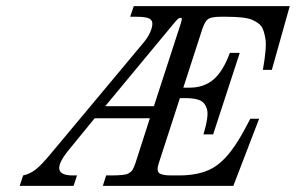

<svg xmlns="http://www.w3.org/2000/svg" viewBox="-20 -608 968 628"><path d="M483.4 -260.7 571.3 -531.2Q575.2 -543.9 574.7 -546.9Q574.2 -549.8 569.1 -549.8Q564 -549.8 551.8 -535.2L324.2 -260.7ZM827.6 -219.7 743.2 0H316.4L327.1 -34.2H341.8Q387.7 -34.2 398.7 -40Q409.7 -45.9 413.8 -53Q418 -60.1 422.9 -74.2L470.2 -221.2H289.6L200.7 -112.3Q139.6 -34.7 216.8 -34.2H231.9L220.7 0H44.4L55.7 -34.2Q77.1 -38.6 96.2 -53.2Q115.2 -67.9 145.5 -104.5L451.7 -471.2Q468.3 -491.7 475.3 -513.2Q482.4 -534.7 473.1 -543.9Q463.9 -553.2 426.3 -553.2H405.8L417.5 -587.9H927.7L869.1 -379.4H839.8Q853 -453.1 848.1 -481.4Q843.3 -509.8 835.2 -521.5Q827.1 -533.2 804.7 -543.2Q782.2 -553.2 719.7 -553.2H701.7Q671.4 -553.2 660.6 -545.7Q649.9 -538.1 641.1 -511.2L579.6 -321.3H600.6Q647 -321.3 678.2 -347.9Q709.5 -374.5 731.9 -435.1H764.2L677.2 -168.5H645.5Q663.6 -229 657 -251Q650.4 -272.9 633.5 -280Q616.7 -287.1 586.4 -287.1H568.4L499.5 -74.7Q491.2 -49.8 500.5 -42Q509.8 -34.2 539.6 -34.2H565.4Q632.8 -34.2 675.5 -58.3Q718.3 -82.5 758.3 -147Q776.4 -175.8 798.8 -219.7Z"/></svg>

Font: RIT Rachana
Style: Italic
Weight: 400
Designer: Hussain KH
Version: 1.5.2